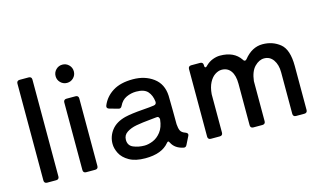

<svg xmlns="http://www.w3.org/2000/svg" viewBox="-89 -1034 2222 1322"><g transform="rotate(-15 1021.5 -372.5)"><path d="M173 0H108Q98 0 92.5 -5.5Q87 -11 87 -21V-712Q87 -722 92.5 -727.5Q98 -733 108 -733H173Q183 -733 188.5 -727.5Q194 -722 194 -712V-21Q194 -11 188.5 -5.5Q183 0 173 0Z M354 -693Q354 -720 373 -739Q392 -758 419 -758Q446 -758 465 -739Q484 -720 484 -693Q484 -666 465 -647Q446 -628 419 -628Q392 -628 373 -647Q354 -666 354 -693ZM451 0H386Q376 0 370.5 -5.5Q365 -11 365 -21V-503Q365 -513 370.5 -518.5Q376 -524 386 -524H451Q461 -524 466.5 -518.5Q472 -513 472 -503V-21Q472 -11 466.5 -5.5Q461 0 451 0Z M1117 -86Q1133 -80 1133 -69Q1133 -65 1130 -59L1102 -3Q1094 15 1076 10Q1018 -3 996 -47Q991 -58 986 -58Q981 -58 975 -50Q923 13 806 13Q735 13 691.5 -12Q648 -37 630 -72.5Q612 -108 612 -141Q612 -195 645.5 -238Q679 -281 746 -298Q792 -309 874 -315Q930 -319 955 -323Q975 -326 973 -347Q968 -392 943.5 -419.5Q919 -447 862 -447Q825 -447 791.5 -431.5Q758 -416 740 -378Q731 -359 714 -365L653 -382Q637 -387 637 -399Q637 -402 639 -408Q663 -466 718 -500.5Q773 -535 861 -535Q947 -535 1007 -490.5Q1067 -446 1071 -362Q1072 -322 1072.5 -255Q1073 -188 1073 -158Q1075 -128 1083 -111.5Q1091 -95 1117 -86ZM972 -219V-221Q972 -231 966 -236.5Q960 -242 950 -240L911 -236Q846 -230 805.5 -222.5Q765 -215 736.5 -196.5Q708 -178 708 -144Q708 -103 744 -88Q780 -73 823 -73Q850 -73 882.5 -86Q915 -99 940.5 -131.5Q966 -164 972 -219Z M1963 -334V-21Q1963 -11 1957.5 -5.5Q1952 0 1942 0H1882Q1872 0 1866.5 -5.5Q1861 -11 1861 -21V-317Q1861 -371 1837 -405.5Q1813 -440 1772 -440Q1736 -440 1704 -407.5Q1672 -375 1664 -307V-21Q1664 -11 1658.5 -5.5Q1653 0 1643 0H1578Q1568 0 1562.5 -5.5Q1557 -11 1557 -21V-317Q1557 -376 1534 -408Q1511 -440 1469 -440Q1446 -440 1422 -424.5Q1398 -409 1381 -376.5Q1364 -344 1360 -295V-21Q1360 -11 1354.5 -5.5Q1349 0 1339 0H1275Q1265 0 1259.5 -5.5Q1254 -11 1254 -21V-503Q1254 -513 1259.5 -518.5Q1265 -524 1275 -524H1339Q1349 -524 1354.5 -518.5Q1360 -513 1360 -503V-501Q1360 -485 1367 -485Q1374 -485 1381 -494Q1403 -516 1430.5 -526.5Q1458 -537 1483 -537Q1583 -537 1628 -470Q1634 -459 1642 -459Q1648 -459 1654 -466Q1711 -537 1786 -537Q1858 -537 1910.5 -494.5Q1963 -452 1963 -334Z"/></g></svg>

Font: Shippori Antique B1
Style: Regular
Weight: 400
Designer: FONTDASU
Foundry: FONTDASU / Google Inc. / but / Adobe
Version: Version 2.001